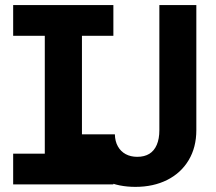

<svg xmlns="http://www.w3.org/2000/svg" viewBox="-20 -727 853 757"><path d="M31.9 -707H427V-585.8H31.9ZM31.9 -121.2H427V0H31.9ZM303.1 0H156.6V-707H303.1ZM754.1 -707V-213.8Q754.1 -146.2 723.9 -95.6Q693.7 -45 639.3 -17.6Q584.8 9.8 513.9 9.8Q448.7 9.8 397.2 -13.4Q345.8 -36.5 316.1 -83.2Q286.3 -129.9 286.3 -197.4H432.9Q433.5 -169.8 444.8 -149.8Q456 -129.8 475.5 -119.3Q495.1 -108.7 521.1 -108.7Q549.3 -108.7 568.7 -120.5Q588 -132.4 598.1 -156Q608.3 -179.6 608.3 -213.8V-707Z"/></svg>

Font: Pretendard GOV Variable
Style: Regular
Weight: 400
Designer: Base glyphs from Inter by Rasmus Andersson; Hangul glyphs from Noto Sans CJK(Source Han Sans) by Jang Soo-young and Kang
Foundry: Kil Hyung-jin
Version: Version 1.307;Glyphs 3.2 (3192)